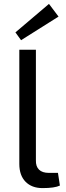

<svg xmlns="http://www.w3.org/2000/svg" viewBox="-20 -955 337 984"><path d="M280 -870 88 -749 59 -789 231 -935ZM164 -700V-134Q163 -102 180 -85.5Q197 -69 230 -69H277L287 -4Q260 9 198 9Q143 9 111 -23.5Q79 -56 79 -115V-700Z"/></svg>

Font: Exo 2.0
Style: Regular
Weight: 400
Designer: Natanael Gama
Version: Version 1.001;PS 001.001;hotconv 1.0.70;makeotf.lib2.5.58329